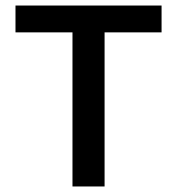

<svg xmlns="http://www.w3.org/2000/svg" viewBox="-20 -674 640 694"><path d="M242 0V-557H36V-654H564V-557H358V0Z"/></svg>

Font: Source Code Pro ExtraLight SemiBold
Style: Regular
Weight: 600
Monospace: yes
Version: Version 1.018;hotconv 1.0.116;makeotfexe 2.5.65601